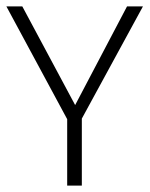

<svg xmlns="http://www.w3.org/2000/svg" viewBox="-29 -583 471 603"><path d="M184 -205 -9 -563H41L207 -253L370 -563H420L225 -205ZM182 0V-218H228V0Z"/></svg>

Font: Darker Grotesque Light
Style: Regular
Weight: 400
Version: Version 1.000;gftools[0.9.28]